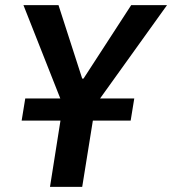

<svg xmlns="http://www.w3.org/2000/svg" viewBox="-20 -725 668 745"><path d="M174 0 232 -367 240 -277 71 -705H207L299 -420H304L489 -705H628L321 -277L358 -367L299 0ZM64 -257 78 -343H501L487 -257Z"/></svg>

Font: Nunito Sans 7pt Condensed
Style: Bold Italic
Weight: 700
Width: 3
Italic angle: -9°
Designer: Vernon Adams
Foundry: Vernon Adams
Version: Version 3.101;gftools[0.9.27]